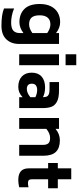

<svg xmlns="http://www.w3.org/2000/svg" viewBox="788 -1636 1098 2715"><g transform="rotate(90 1337.5 -278.0)"><path d="M601 -563V1Q601 113 535.5 182Q470 251 344 251Q267 251 209 243Q151 235 99 215V72Q150 94 202 104Q254 114 296 114Q379 114 413 83Q447 52 447 -9V-60Q372 -3 293 -3Q176 -3 106 -74Q36 -145 36 -291Q36 -384 69 -449Q102 -514 160 -546.5Q218 -579 293 -579Q373 -579 447 -521V-563ZM447 -186V-396Q384 -441 324 -441Q261 -441 228.5 -402Q196 -363 196 -291Q196 -211 227.5 -175.5Q259 -140 324 -140Q382 -140 447 -186Z M747 -807H901V-656H747ZM747 -563H901V0H747Z M1508 -330V0H1354V-48Q1318 -15 1283.5 -1Q1249 13 1207 13Q1115 13 1061 -37.5Q1007 -88 1007 -177Q1007 -268 1062.5 -317Q1118 -366 1216 -366Q1295 -366 1354 -336Q1353 -369 1345 -388.5Q1337 -408 1313.5 -418.5Q1290 -429 1244 -429H1140V-563H1259Q1364 -563 1418 -533.5Q1472 -504 1490 -455Q1508 -406 1508 -330ZM1354 -158V-229Q1302 -254 1251 -254Q1211 -254 1187 -236Q1163 -218 1163 -179Q1163 -108 1238 -108Q1294 -108 1354 -158Z M2182 -338V0H2028V-338Q2028 -388 2006 -412.5Q1984 -437 1930 -437Q1866 -437 1802 -384V0H1648V-563H1802V-514Q1876 -575 1963 -575Q2073 -575 2127.5 -518.5Q2182 -462 2182 -338Z M2514 -409V-187Q2514 -152 2525.5 -138Q2537 -124 2567 -124Q2599 -124 2628 -132V0Q2570 13 2527 13Q2441 13 2400.5 -24Q2360 -61 2360 -134V-409H2284V-546H2360V-736H2514V-546H2642V-409Z"/></g></svg>

Font: Biryani ExtraBold
Style: Regular
Weight: 800
Designer: Dan Reynolds and Mathieu Reguer
Foundry: Dan Reynolds and Mathieu Reguer
Version: Version 1.004; ttfautohint (v1.1) -l 5 -r 5 -G 72 -x 0 -D la